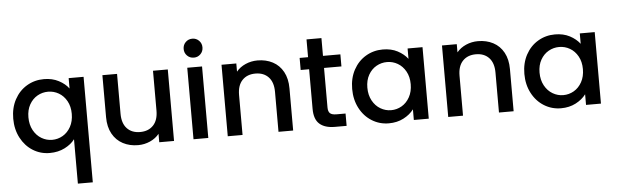

<svg xmlns="http://www.w3.org/2000/svg" viewBox="-58 -991 4733 1474"><g transform="rotate(-5 2308.5 -254.0)"><path d="M298 -560Q362 -560 411.5 -534Q461 -508 488 -471V-551H603V262H488V-80Q461 -43 410 -17Q359 9 294 9Q223 9 164.5 -27.5Q106 -64 71.5 -129.5Q37 -195 37 -278Q37 -361 71.5 -425Q106 -489 165.5 -524.5Q225 -560 298 -560ZM321 -461Q277 -461 239 -439.5Q201 -418 177.5 -376.5Q154 -335 154 -278Q154 -221 177.5 -178Q201 -135 239.5 -112.5Q278 -90 321 -90Q365 -90 403 -112Q441 -134 464.5 -176.5Q488 -219 488 -276Q488 -333 464.5 -375Q441 -417 403 -439Q365 -461 321 -461Z M1252 -551V0H1138V-65Q1111 -31 1067.5 -11.5Q1024 8 975 8Q910 8 858.5 -19Q807 -46 777.5 -99Q748 -152 748 -227V-551H861V-244Q861 -170 898 -130.5Q935 -91 999 -91Q1063 -91 1100.5 -130.5Q1138 -170 1138 -244V-551Z M1387 -697Q1387 -728 1408 -749Q1429 -770 1460 -770Q1490 -770 1511 -749Q1532 -728 1532 -697Q1532 -666 1511 -645Q1490 -624 1460 -624Q1429 -624 1408 -645Q1387 -666 1387 -697ZM1516 -551V0H1402V-551Z M2170 -325V0H2057V-308Q2057 -382 2020 -421.5Q1983 -461 1919 -461Q1855 -461 1817.5 -421.5Q1780 -382 1780 -308V0H1666V-551H1780V-488Q1808 -522 1851.5 -541Q1895 -560 1944 -560Q2009 -560 2060.5 -533Q2112 -506 2141 -453Q2170 -400 2170 -325Z M2448 -458V-153Q2448 -122 2462.5 -108.5Q2477 -95 2512 -95H2582V0H2492Q2415 0 2374 -36Q2333 -72 2333 -153V-458H2268V-551H2333V-688H2448V-551H2582V-458Z M2909 -560Q2974 -560 3022.5 -534.5Q3071 -509 3100 -471V-551H3215V0H3100V-82Q3071 -43 3021 -17Q2971 9 2907 9Q2836 9 2777 -27.5Q2718 -64 2683.5 -129.5Q2649 -195 2649 -278Q2649 -361 2683.5 -425Q2718 -489 2777.5 -524.5Q2837 -560 2909 -560ZM2933 -461Q2889 -461 2851 -439.5Q2813 -418 2789.5 -376.5Q2766 -335 2766 -278Q2766 -221 2789.5 -178Q2813 -135 2851.5 -112.5Q2890 -90 2933 -90Q2977 -90 3015 -112Q3053 -134 3076.5 -176.5Q3100 -219 3100 -276Q3100 -333 3076.5 -375Q3053 -417 3015 -439Q2977 -461 2933 -461Z M3869 -325V0H3756V-308Q3756 -382 3719 -421.5Q3682 -461 3618 -461Q3554 -461 3516.5 -421.5Q3479 -382 3479 -308V0H3365V-551H3479V-488Q3507 -522 3550.5 -541Q3594 -560 3643 -560Q3708 -560 3759.5 -533Q3811 -506 3840 -453Q3869 -400 3869 -325Z M4236 -560Q4301 -560 4349.5 -534.5Q4398 -509 4427 -471V-551H4542V0H4427V-82Q4398 -43 4348 -17Q4298 9 4234 9Q4163 9 4104 -27.5Q4045 -64 4010.5 -129.5Q3976 -195 3976 -278Q3976 -361 4010.5 -425Q4045 -489 4104.5 -524.5Q4164 -560 4236 -560ZM4260 -461Q4216 -461 4178 -439.5Q4140 -418 4116.5 -376.5Q4093 -335 4093 -278Q4093 -221 4116.5 -178Q4140 -135 4178.5 -112.5Q4217 -90 4260 -90Q4304 -90 4342 -112Q4380 -134 4403.5 -176.5Q4427 -219 4427 -276Q4427 -333 4403.5 -375Q4380 -417 4342 -439Q4304 -461 4260 -461Z"/></g></svg>

Font: Poppins-tnum Medium
Style: Regular
Weight: 500
Designer: Ninad Kale (Devanagari), Jonny Pinhorn (Latin)
Foundry: Indian Type Foundry
Version: Version 4.004